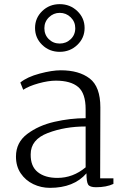

<svg xmlns="http://www.w3.org/2000/svg" viewBox="-20 -895 599 926"><path d="M57 0ZM464 -377 463 -35H527V-8Q493 8 443 8Q413 8 405 -5Q397 -18 397 -59Q336 11 221 11Q178 11 140.5 -7Q103 -25 80 -59Q57 -93 57 -140Q57 -208 111.5 -249Q166 -290 242.5 -307.5Q319 -325 393 -325V-368Q393 -445 357 -475.5Q321 -506 249 -506Q213 -506 166 -493Q119 -480 92 -462L78 -497Q111 -524 171 -540Q231 -556 273 -556Q361 -556 412.5 -516.5Q464 -477 464 -377ZM128 -151Q127 -93 162 -65Q197 -37 257 -37Q332 -37 393 -88V-285Q293 -285 210.5 -253.5Q128 -222 128 -151ZM388 -760Q388 -712 353 -678.5Q318 -645 268 -645Q218 -645 183.5 -678.5Q149 -712 149 -760Q149 -808 183.5 -841.5Q218 -875 268 -875Q318 -875 353 -841.5Q388 -808 388 -760ZM194 -759Q194 -727 215.5 -706Q237 -685 268 -685Q299 -685 321 -706Q343 -727 343 -759Q343 -790 321 -811.5Q299 -833 268 -833Q238 -833 216 -811.5Q194 -790 194 -759Z"/></svg>

Font: Martel UltraLight
Style: Regular
Weight: 250
Designer: Dan Reynolds
Foundry: Dan Reynolds
Version: Version 1.001; ttfautohint (v1.1) -l 5 -r 5 -G 72 -x 0 -D la